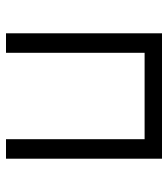

<svg xmlns="http://www.w3.org/2000/svg" viewBox="20 -580 560 640"><g transform="rotate(90 300.0 -260.0)"><path d="M91 0V-520H509V0H444V-462H156V0Z"/></g></svg>

Font: Iosevka Aile Light
Style: Regular
Weight: 300
Designer: Belleve Invis
Foundry: Belleve Invis
Version: Version 27.3.5; ttfautohint (v1.8.4)